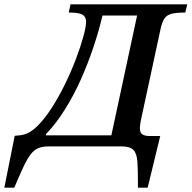

<svg xmlns="http://www.w3.org/2000/svg" viewBox="-80 -677 886 888"><path d="M-14 191H-60L-12 -49Q-1 -50 9.5 -51Q20 -52 27 -54Q60 -61 94 -95Q128 -129 160.5 -180Q193 -231 221.5 -289.5Q250 -348 271.5 -405Q293 -462 305.5 -507.5Q318 -553 318 -577Q318 -600 301 -609.5Q284 -619 238 -619L246 -657H786L777 -619Q737 -619 714.5 -613.5Q692 -608 681 -592Q670 -576 663 -545L571 -118Q567 -97 567 -83Q567 -63 578.5 -55.5Q590 -48 612 -48H661L603 191H558Q558 187 558 183.5Q558 180 558 177Q558 111 555.5 72Q553 33 537 16.5Q521 0 482 0H145Q117 0 97.5 8Q78 16 62 36.5Q46 57 28.5 94.5Q11 132 -14 191ZM133 -57 132 -51H435L554 -605H394Q377 -533 351.5 -457Q326 -381 293 -307.5Q260 -234 219.5 -169.5Q179 -105 133 -57Z"/></svg>

Font: STIX Two Text SemiBold
Style: Italic
Weight: 600
Italic angle: -12°
Designer: Ross Mills, John Hudson & Paul Hanslow, Tiro Typeworks Ltd; with prior portions MicroPress Inc. and Coen Hoffman, Elsevi
Foundry: Tiro Typeworks Ltd
Version: Version 2.13 b171